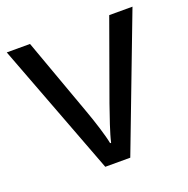

<svg xmlns="http://www.w3.org/2000/svg" viewBox="-102 -632 712 729"><g transform="rotate(-20 254.0 -268.0)"><path d="M203 0H304L508 -536H414L300 -220C285 -177 262 -111 255 -78H251C245 -111 224 -176 208 -220L94 -536H0Z"/></g></svg>

Font: Noto Sans Lycian
Style: Regular
Weight: 400
Designer: Monotype Design Team
Foundry: Monotype Imaging Inc.
Version: Version 2.002